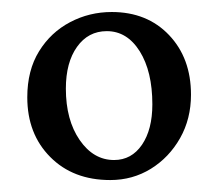

<svg xmlns="http://www.w3.org/2000/svg" viewBox="-20 -486 367 323"><path d="M165.5 -183.1Q103 -183.1 64.5 -221.9Q25.9 -260.7 25.9 -322.3Q25.9 -367.7 45.7 -399.7Q65.4 -431.6 97.9 -448.7Q130.4 -465.8 168 -465.8Q227.5 -465.8 264.4 -427Q301.3 -388.2 301.3 -326.7Q301.3 -286.1 283 -253.7Q264.6 -221.2 233.9 -202.1Q203.1 -183.1 165.5 -183.1ZM171.9 -216.8Q201.2 -216.8 218.8 -242.4Q236.3 -268.1 236.3 -310.5Q236.3 -365.7 215.1 -399.7Q193.8 -433.6 159.7 -433.6Q128.4 -433.6 109.6 -407.2Q90.8 -380.9 90.8 -336.9Q90.8 -284.2 114 -250.5Q137.2 -216.8 171.9 -216.8Z"/></svg>

Font: Lateef Light
Style: Regular
Weight: 300
Designer: SIL International
Foundry: SIL International
Version: Version 4.200